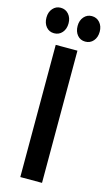

<svg xmlns="http://www.w3.org/2000/svg" viewBox="-157 -936 552 982"><g transform="rotate(15 119.0 -445.0)"><path d="M60 -700H175V0H60ZM36 -890Q62 -890 78.5 -871Q95 -852 95 -823Q95 -793 78.5 -774Q62 -755 36 -755Q10 -755 -6 -774Q-22 -793 -22 -823Q-22 -852 -5.5 -871Q11 -890 36 -890ZM201 -890Q227 -890 243.5 -871Q260 -852 260 -823Q260 -793 243.5 -774Q227 -755 201 -755Q175 -755 159 -774Q143 -793 143 -823Q143 -852 159.5 -871Q176 -890 201 -890Z"/></g></svg>

Font: Gully ECD Medium
Style: Regular
Weight: 500
Width: 2
Designer: jaikishan Patel
Foundry: MagicType
Version: Version 1.000;Glyphs 3.2 (3242)